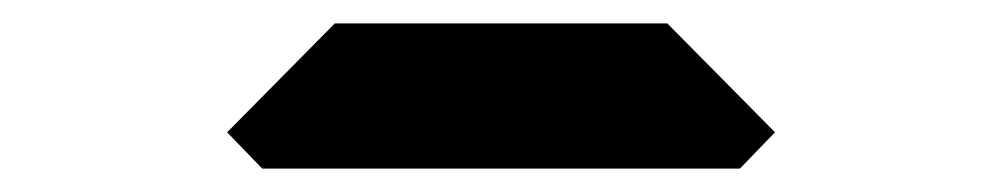

<svg xmlns="http://www.w3.org/2000/svg" viewBox="-20 -144 856 164"><path d="M642 -31 612 0H204L174 -31L266 -124H550Z"/></svg>

Font: DSEG7 Classic Mini
Style: Bold
Weight: 700
Designer: Keshikan(Twitter:@keshinomi_88pro)
Version: Version 0.46